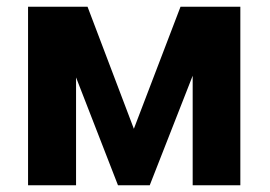

<svg xmlns="http://www.w3.org/2000/svg" viewBox="-20 -548 799 568"><path d="M63 0H205V-319L329 0H423L550 -324V0H691V-528H514L376 -167L239 -528H63Z"/></svg>

Font: Aerodynamic
Style: Regular
Weight: 500
Designer: Google
Version: Version 2.000980; 2014